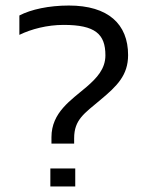

<svg xmlns="http://www.w3.org/2000/svg" viewBox="-20 -674 533 694"><path d="M443 -475C443 -587 371 -654 229 -654C157 -654 92 -640 50 -618V-548C93 -569 151 -584 210 -584C324 -584 361 -551 361 -474C361 -425 330 -392 293 -360C237 -312 166 -268 166 -178V-155H248V-174C248 -242 285 -264 343 -313C403 -363 443 -402 443 -475ZM252 -65V0H162V-65Z"/></svg>

Font: Kanit Light
Style: Regular
Weight: 300
Designer: Katatrad Team
Foundry: CadsonDemak
Version: Version 1.000;PS 001.000;hotconv 1.0.88;makeotf.lib2.5.64775